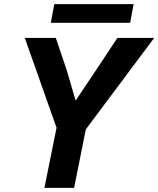

<svg xmlns="http://www.w3.org/2000/svg" viewBox="-20 -902 760 922"><path d="M251.5 -288.6 99.1 -719.7H248L300.3 -565.4L342.3 -421.9H345.2L441.4 -565.4L543.5 -719.7H720.2L392.1 -280.8L335.9 0H193.4ZM240.7 -882.3H621.6L605 -792.5H224.1Z"/></svg>

Font: Reddit Sans Chocolate
Style: Bold Italic
Weight: 700
Italic angle: -11.25°
Designer: Stephen Hutchings
Version: Version 1.013